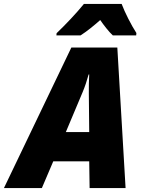

<svg xmlns="http://www.w3.org/2000/svg" viewBox="-79 -957 722 977"><path d="M209 -788 208 -777H331C364 -798 397 -825 431 -855C448 -830 476 -794 495 -777H614L615 -789C589 -829 556 -894 540 -937H348C310 -890 254 -831 209 -788ZM-59 0H134L192 -136H375L377 0H560L518 -715H284ZM256 -285 341 -487C354 -518 363 -546 372 -578H375C373 -546 373 -515 373 -483L375 -285Z"/></svg>

Font: Noto Sans SemiCondensed Black
Style: Italic
Weight: 900
Width: 4
Italic angle: -12°
Designer: Monotype Design Team
Foundry: Monotype Imaging Inc.
Version: Version 2.013